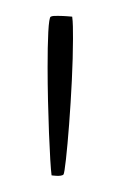

<svg xmlns="http://www.w3.org/2000/svg" viewBox="-20 -805 152 242"><path d="M60 -585C63 -588 72 -694 72 -756C72 -767 72 -777 71 -784C71 -784 61 -785 53 -785C49 -785 46 -785 44 -784C41 -783 40 -755 40 -720C40 -667 43 -598 45 -584C45 -584 57 -582 60 -585Z"/></svg>

Font: Yanone Kaffeesatz Extra Light
Style: Regular
Weight: 200
Designer: Yanone (Cyrillic: Daniel Pouzeot & Huerta Tipografica)
Foundry: Yanone
Version: Version 1.100;PS 001.100;hotconv 1.0.70;makeotf.lib2.5.58329